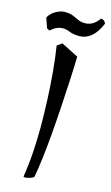

<svg xmlns="http://www.w3.org/2000/svg" viewBox="-142 -898 564 979"><g transform="rotate(15 140.5 -408.5)"><path d="M98 33Q90 33 90 29Q101 -42 105 -108Q109 -174 109 -235Q109 -302 106 -376Q103 -450 96.5 -523Q90 -596 80 -659L106 -677L196 -631Q195 -578 191.5 -509.5Q188 -441 183.5 -366.5Q179 -292 173 -220Q167 -148 159.5 -86.5Q152 -25 144 17Q138 24 122 28.5Q106 33 98 33ZM24 -723 10 -731 -8 -783Q4 -806 29 -820.5Q54 -835 77 -835Q103 -835 120 -828Q137 -821 152.5 -813.5Q168 -806 189 -806Q212 -806 230.5 -817.5Q249 -829 263 -850Q274 -850 281.5 -842.5Q289 -835 289 -829Q268 -780 240 -757.5Q212 -735 180 -735Q147 -735 127 -743.5Q107 -752 87 -752Q74 -752 59 -746Q44 -740 24 -723Z"/></g></svg>

Font: Julee
Style: Regular
Weight: 400
Designer: Julian Tunni
Foundry: Julian Tunni
Version: Version 1.002; ttfautohint (v1.8.4.7-5d5b);gftools[0.9.23]